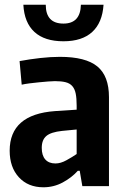

<svg xmlns="http://www.w3.org/2000/svg" viewBox="-20 -789 530 814"><path d="M164 5Q99 5 60 -37.5Q21 -80 21 -150Q21 -304 213 -318L305 -324V-341Q305 -372 301 -392Q297 -412 286.5 -424Q276 -436 258 -440.5Q240 -445 213 -445Q202 -445 183.5 -443.5Q165 -442 144.5 -440Q124 -438 104.5 -435.5Q85 -433 72 -430L63 -530Q106 -538 150.5 -543Q195 -548 234 -548Q343 -548 392.5 -507.5Q442 -467 442 -377V0H329L318 -65H310Q284 -36 246 -15.5Q208 5 164 5ZM215 -96Q237 -96 261.5 -109.5Q286 -123 305 -136V-240L243 -234Q196 -229 176.5 -212.5Q157 -196 157 -162Q157 -130 172 -113Q187 -96 215 -96ZM249 -614Q169 -614 126 -653.5Q83 -693 79 -769H174Q174 -689 249 -689Q321 -689 323 -769H419Q414 -693 371 -653.5Q328 -614 249 -614Z"/></svg>

Font: Encode Sans Compressed
Style: Bold
Weight: 700
Designer: Pablo Impallari, Andres Torresi
Foundry: Pablo Impallari, Andres Torresi
Version: Version 1.000; ttfautohint (v1.00) -l 8 -r 50 -G 200 -x 14 -